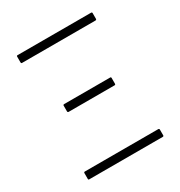

<svg xmlns="http://www.w3.org/2000/svg" viewBox="-157 -766 824 877"><g transform="rotate(-30 255.0 -327.5)"><path d="M61 -614Q56 -614 56 -620V-650Q56 -655 61 -655H448Q454 -655 454 -650V-620Q454 -614 448 -614ZM61 0Q56 0 56 -5V-35Q56 -41 61 -41H448Q454 -41 454 -35V-5Q454 0 448 0ZM134 -314Q128 -314 128 -320V-350Q128 -355 134 -355H376Q381 -355 381 -350V-320Q381 -314 376 -314Z"/></g></svg>

Font: Sofia Sans Semi Condensed ExtraLight
Style: Regular
Weight: 250
Version: Version 4.100